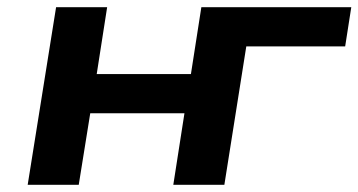

<svg xmlns="http://www.w3.org/2000/svg" viewBox="-20 -514 997 534"><path d="M57 0 136 -494H278L249 -308H511L540 -494H957L940 -385H665L604 0H462L493 -199H231L199 0Z"/></svg>

Font: Nunito Sans 10pt Expanded
Style: Bold Italic
Weight: 700
Width: 7
Italic angle: -9°
Designer: Vernon Adams
Foundry: Vernon Adams
Version: Version 3.101;gftools[0.9.27]